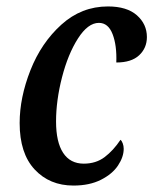

<svg xmlns="http://www.w3.org/2000/svg" viewBox="-20 -566 476 596"><path d="M41 -184Q41 -263 74.5 -348Q108 -433 170.5 -489.5Q233 -546 315 -546Q374 -546 405 -518.5Q436 -491 436 -451Q436 -417 412 -394.5Q388 -372 341 -372Q343 -425 329.5 -460Q316 -495 287 -495Q253 -495 222 -446.5Q191 -398 172.5 -326Q154 -254 154 -189Q154 -125 176 -91.5Q198 -58 240 -58Q278 -58 305 -78.5Q332 -99 354 -132Q358 -129 361 -121Q364 -113 364 -104Q364 -79 346.5 -52.5Q329 -26 293.5 -8Q258 10 208 10Q134 10 87.5 -40Q41 -90 41 -184Z"/></svg>

Font: Noto Serif CondSemiBold
Style: Italic
Weight: 600
Width: 3
Italic angle: -12°
Designer: Monotype Design Team
Foundry: Monotype Imaging Inc.
Version: Version 1.001